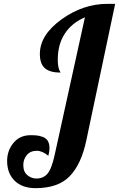

<svg xmlns="http://www.w3.org/2000/svg" viewBox="-20 -770 618 997"><path d="M538 -750H578L428 -40Q402 83 342 145Q282 207 165 207Q95 207 56 168.5Q17 130 17 66Q17 12 50 -28Q83 -68 139 -68Q159 -68 172 -66.5Q185 -65 202 -59Q219 -53 228 -38.5Q237 -24 237 -1Q237 16 231 39Q200 13 171 13Q138 13 119.5 35Q101 57 101 87Q101 122 122 139.5Q143 157 169 157Q205 157 226.5 132Q248 107 264 34L421 -680Q354 -652 317 -596Q280 -540 280 -461Q280 -438 283 -423.5Q286 -409 290 -402Q294 -395 294 -393Q240 -393 213.5 -415.5Q187 -438 187 -490Q187 -588 299 -669Q411 -750 538 -750Z"/></svg>

Font: Lobster 1.3
Style: Regular
Weight: 400
Designer: Pablo Impallari
Foundry: Pablo Impallari. www.impallari.com
Version: Version 1.003 2010